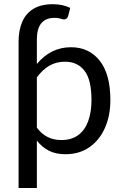

<svg xmlns="http://www.w3.org/2000/svg" viewBox="-20 -744 600 935"><path d="M159.5 171.5H70.5V-541.5Q70.5 -596 88 -637Q105.5 -678 142.5 -700.8Q179.5 -723.5 237.5 -723.5Q285.5 -723.5 322 -705.5L312.5 -668Q307.5 -649.5 292 -649.5Q287.5 -649.5 281 -651.5Q275 -653.5 266.5 -655.2Q258 -657 245.5 -657Q159.5 -657 159.5 -551.5V-432.5Q227.5 -514 325.5 -514Q413.5 -514 465.5 -448.5Q517.5 -383 517.5 -256.5Q517.5 -181 491.2 -121.5Q465 -62 416 -27.5Q367 7 298.5 7Q252.5 7 218.8 -9.8Q185 -26.5 159.5 -59.5ZM278.5 -62Q328 -62 360.5 -85.8Q393 -109.5 409.2 -153.2Q425.5 -197 425.5 -256.5Q425.5 -356 391.5 -399.5Q357.5 -443.5 296.5 -443.5Q253.5 -443.5 220.2 -424Q187 -404.5 159.5 -367V-122.5Q203.5 -62 278.5 -62Z"/></svg>

Font: Verano Sans
Style: Regular
Weight: 400
Designer: Lukasz Dziedzic with Adam Twardoch and Botio Nikoltchev
Foundry: tyPoland Lukasz Dziedzic
Version: Version 3.001;December 28, 2019;FontCreator 12.0.0.2547 64-b